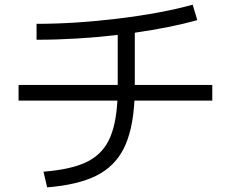

<svg xmlns="http://www.w3.org/2000/svg" viewBox="-20 -764 978 813"><path d="M477.1 -337.9H58.6V-404.3H478.5V-616.2Q303.7 -595.7 134.8 -595.7V-663.1Q298.3 -663.1 481.9 -685.5Q665.5 -708 795.9 -744.1L815.4 -678.7Q703.1 -647.5 550.8 -625.5V-404.3H878.9V-337.9H549.3Q542.5 -211.4 503.9 -135Q465.3 -58.6 387.2 -19.8Q309.1 19 179.7 29.3L164.1 -37.1Q277.8 -45.9 343 -76.2Q408.2 -106.4 439.7 -168.2Q471.2 -230 477.1 -337.9Z"/></svg>

Font: Pretendard JP
Style: Regular
Weight: 400
Designer: Base glyphs from Inter by Rasmus Andersson; Hangeul glyphs from Noto Sans CJK(Source Han Sans) by Jang Soo-young and Kan
Foundry: Kil Hyung-jin
Version: Version 1.309